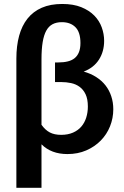

<svg xmlns="http://www.w3.org/2000/svg" viewBox="-20 -750 608 944"><path d="M184 -136.5Q202.5 -110.5 225 -98.8Q247.5 -87 280.5 -87Q314 -87 339 -98Q364 -109 380 -127.8Q396 -146.5 404 -172Q412 -197.5 412 -226Q412 -263 400.8 -286.5Q389.5 -310 371.2 -323.2Q353 -336.5 329.5 -341.5Q306 -346.5 281.5 -346.5H250.5V-443H266.5Q292.5 -443 313 -448Q333.5 -453 347.2 -464.2Q361 -475.5 368.2 -493.8Q375.5 -512 375.5 -538.5Q375.5 -591.5 351 -616.2Q326.5 -641 284 -641Q257.5 -641 238.5 -631Q219.5 -621 207.5 -599.2Q195.5 -577.5 189.8 -542.8Q184 -508 184 -458ZM60.5 -462Q60.5 -524 74 -573.8Q87.5 -623.5 115.2 -658.5Q143 -693.5 185.5 -712Q228 -730.5 286 -730.5Q340.5 -730.5 379.5 -714.8Q418.5 -699 443.5 -673.5Q468.5 -648 480.2 -615.5Q492 -583 492 -549.5Q492 -496.5 466.5 -456.8Q441 -417 391.5 -398Q426 -388.5 453.2 -371Q480.5 -353.5 499 -329.8Q517.5 -306 527.2 -276.2Q537 -246.5 537 -213Q537 -169 521 -129Q505 -89 475.2 -58.8Q445.5 -28.5 404 -10.5Q362.5 7.5 311.5 7.5Q232 7.5 184 -40.5V173.5H60.5Z"/></svg>

Font: Lato 2
Style: Bold
Weight: 700
Designer: Lukasz Dziedzic with Adam Twardoch and Botio Nikoltchev
Foundry: tyPoland Lukasz Dziedzic
Version: Version 2.015; 2015-08-06; http://www.latofonts.com/